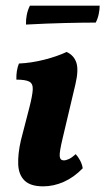

<svg xmlns="http://www.w3.org/2000/svg" viewBox="-20 -651 373 680"><path d="M133 9Q88 9 67 -11.5Q46 -32 44.5 -69Q43 -106 54 -154L84 -270Q95 -313 96 -334Q97 -355 83.5 -362Q70 -369 38 -369Q37 -401 47 -426Q91 -428 136.5 -439.5Q182 -451 216 -467Q242 -455 250.5 -429Q259 -403 247 -352L202 -162Q190 -112 191.5 -97.5Q193 -83 206 -83Q214 -83 224.5 -88Q235 -93 248 -105Q256 -97 263.5 -83Q271 -69 273 -55Q242 -23 206 -7Q170 9 133 9ZM72 -564Q71 -601 86 -631H333Q333 -617 329.5 -600.5Q326 -584 319 -571Q274 -571 210.5 -569.5Q147 -568 72 -564Z"/></svg>

Font: Vollkorn
Style: Bold Italic
Weight: 700
Italic angle: -11°
Designer: Friedrich Althausen
Foundry: Friedrich Althausen
Version: Version 5.000; ttfautohint (v1.8.3)